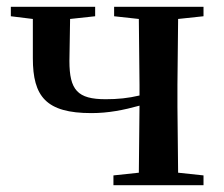

<svg xmlns="http://www.w3.org/2000/svg" viewBox="-20 -547 661 567"><path d="M317 -499 390 -491 392 -296V-265C358 -257 328 -254 292 -254C209 -254 185 -281 185 -367L187 -491L261 -499V-527H12V-499L77 -491V-375C77 -262 116 -213 250 -213C300 -213 345 -222 392 -235L390 -37L315 -29V0H581V-29L506 -37L504 -232V-296L506 -491L581 -499V-527H317Z"/></svg>

Font: Noto Serif CJK KR SemiBold
Style: Regular
Weight: 600
Designer: Ryoko NISHIZUKA 西塚涼子 (kana & ideographs); Frank Grießhammer (Latin, Greek & Cyrillic); Wenlong ZHANG 张文龙 (bopomofo); San
Foundry: Adobe
Version: Version 2.001;hotconv 1.1.0;makeotfexe 2.6.0